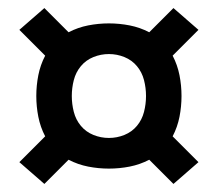

<svg xmlns="http://www.w3.org/2000/svg" viewBox="-20 -578 540 476"><path d="M410 -122 350 -182Q327 -170 301.5 -165Q276 -160 250 -160Q224 -160 198.5 -165Q173 -170 150 -182L90 -122L28 -176L92 -240Q80 -263 75 -288.5Q70 -314 70 -340Q70 -366 75 -391.5Q80 -417 92 -440L28 -504L90 -558L150 -498Q173 -510 198.5 -515Q224 -520 250 -520Q276 -520 301.5 -515Q327 -510 350 -498L410 -558L472 -504L408 -440Q420 -417 425 -391.5Q430 -366 430 -340Q430 -314 425 -288.5Q420 -263 408 -240L472 -176ZM250 -236Q270 -236 288.5 -243.5Q307 -251 319.5 -266Q332 -281 337 -300.5Q342 -320 342 -340Q342 -360 337 -379.5Q332 -399 319.5 -414Q307 -429 288.5 -436.5Q270 -444 250 -444Q230 -444 211.5 -436.5Q193 -429 180.5 -414Q168 -399 163 -379.5Q158 -360 158 -340Q158 -320 163 -300.5Q168 -281 180.5 -266Q193 -251 211.5 -243.5Q230 -236 250 -236Z"/></svg>

Font: Iosevka Custom
Style: Bold
Weight: 700
Monospace: yes
Designer: Belleve Invis
Foundry: Belleve Invis
Version: Version 30.3.3; ttfautohint (v1.8.3)